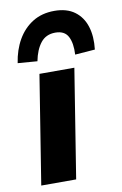

<svg xmlns="http://www.w3.org/2000/svg" viewBox="-87 -821 554 872"><g transform="rotate(-10 190.0 -385.5)"><path d="M31 0 111 -501H272L192 0ZM112 -559 22 -566Q31 -626 57.5 -672Q84 -718 126.5 -744.5Q169 -771 227 -771Q284 -771 320 -744.5Q356 -718 370.5 -672Q385 -626 378 -566L286 -559Q289 -611 273 -642Q257 -673 214 -673Q171 -673 146.5 -642Q122 -611 112 -559Z"/></g></svg>

Font: Nunito Sans 8pt ExtraBold
Style: Italic
Weight: 800
Italic angle: -9°
Version: Version 3.101;gftools[0.9.27]